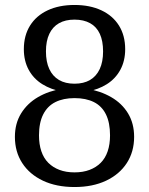

<svg xmlns="http://www.w3.org/2000/svg" viewBox="-20 -743 600 773"><path d="M280 -49Q314 -49 340.5 -59Q367 -69 385.5 -87.5Q404 -106 413.5 -134Q423 -162 423 -198Q423 -249 406.5 -282.5Q390 -316 358 -332Q326 -348 280 -348Q235 -348 203 -332Q171 -316 154 -282.5Q137 -249 137 -198Q137 -162 146.5 -134Q156 -106 174.5 -87.5Q193 -69 219.5 -59Q246 -49 280 -49ZM280 -406Q317 -406 342.5 -421Q368 -436 381.5 -465Q395 -494 395 -536Q395 -578 382 -606.5Q369 -635 343 -649.5Q317 -664 280 -664Q243 -664 217.5 -649.5Q192 -635 178.5 -606.5Q165 -578 165 -536Q165 -494 178.5 -465Q192 -436 217.5 -421Q243 -406 280 -406ZM280 -723Q342 -723 388 -701.5Q434 -680 459 -640Q484 -600 484 -545Q484 -498 464.5 -462Q445 -426 410 -404Q375 -382 329 -374L355 -390V-368L329 -386Q384 -377 427.5 -352Q471 -327 495.5 -286.5Q520 -246 520 -192Q520 -132 490.5 -86.5Q461 -41 407 -15.5Q353 10 280 10Q207 10 153 -15.5Q99 -41 69.5 -86.5Q40 -132 40 -192Q40 -246 65 -286.5Q90 -327 133 -352Q176 -377 232 -386L205 -368V-390L232 -374Q186 -382 150.5 -404Q115 -426 95.5 -462Q76 -498 76 -545Q76 -600 101 -640Q126 -680 172 -701.5Q218 -723 280 -723Z"/></svg>

Font: Roboto Serif 20pt SemiCondensed
Style: Regular
Weight: 400
Width: 4
Version: Version 1.008